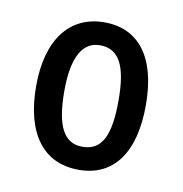

<svg xmlns="http://www.w3.org/2000/svg" viewBox="-50 -821 415 436"><g transform="rotate(10 157.0 -603.0)"><path d="M283 -604C283 -716 236 -773 158 -773C78 -773 30 -711 30 -604C30 -496 75 -433 158 -433C239 -433 283 -495 283 -604ZM95 -604C95 -684 118 -720 157 -720C201 -720 220 -684 220 -604C220 -522 202 -486 157 -486C115 -486 95 -522 95 -604Z"/></g></svg>

Font: Noto Sans Tamil UI ExtraCondensed
Style: Regular
Weight: 400
Width: 2
Designer: Jelle Bosma - Monotype Design Team
Foundry: Monotype Imaging Inc.
Version: Version 2.004